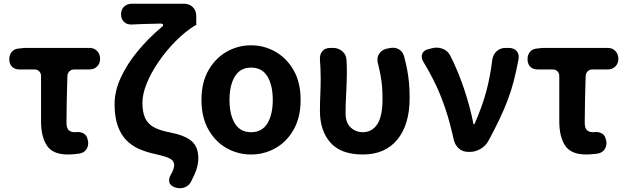

<svg xmlns="http://www.w3.org/2000/svg" viewBox="-20 -818 3379 1034"><path d="M346 14Q264 14 232.5 -34Q201 -82 201 -164V-409Q201 -424 191 -434Q181 -444 166 -444H84Q59 -444 44.5 -459Q30 -474 30 -499Q30 -524 44.5 -540Q59 -556 84 -557L112 -560H462Q487 -560 503 -543.5Q519 -527 519 -501Q519 -476 503 -460Q487 -444 462 -444H380Q364 -444 354 -434Q344 -424 343 -409Q341 -340 339.5 -278.5Q338 -217 338 -158Q338 -128 350 -117Q362 -106 383 -106Q392 -106 395 -107Q417 -108 432.5 -98Q448 -88 452 -66L454 -59Q458 -34 446 -15Q434 4 409 9Q403 10 382 12Q361 14 346 14Z M1010 158Q998 183 973 191.5Q948 200 922 191Q897 182 892 164Q887 146 900 122Q907 112 912.5 97Q918 82 918 72Q918 56 908.5 46Q899 36 875 27.5Q851 19 805 9Q765 0 727.5 -16.5Q690 -33 660.5 -63Q631 -93 614 -140.5Q597 -188 597 -257Q597 -328 631 -401Q665 -474 722 -543Q779 -612 848 -670Q861 -680 858.5 -685.5Q856 -691 841 -691Q811 -690 789 -689.5Q767 -689 744.5 -688.5Q722 -688 690 -686Q664 -685 648 -700Q632 -715 632 -741Q632 -767 648.5 -782.5Q665 -798 690 -798H970Q1000 -798 1018.5 -779.5Q1037 -761 1037 -731V-682H1032Q977 -648 926 -596.5Q875 -545 834.5 -486Q794 -427 770.5 -369.5Q747 -312 747 -265Q747 -214 761.5 -182.5Q776 -151 807.5 -133.5Q839 -116 890 -106Q974 -90 1011 -59Q1048 -28 1048 34Q1048 62 1039 91Q1030 120 1010 158Z M1332 14Q1261 14 1200 -20.5Q1139 -55 1102 -121Q1065 -187 1065 -280Q1065 -373 1102 -438.5Q1139 -504 1200 -539Q1261 -574 1332 -574Q1403 -574 1464 -539Q1525 -504 1562 -438.5Q1599 -373 1599 -280Q1599 -187 1562 -121Q1525 -55 1464 -20.5Q1403 14 1332 14ZM1332 -106Q1391 -106 1420 -153.5Q1449 -201 1449 -280Q1449 -359 1420 -406.5Q1391 -454 1332 -454Q1274 -454 1245 -406.5Q1216 -359 1216 -280Q1216 -200 1245 -153Q1274 -106 1332 -106Z M1934 14Q1816 14 1759.5 -50Q1703 -114 1703 -220Q1703 -264 1705 -307Q1707 -350 1707 -393Q1707 -426 1706 -446.5Q1705 -467 1703 -496Q1701 -525 1716 -542.5Q1731 -560 1760 -560H1773Q1802 -560 1823 -542.5Q1844 -525 1846 -496Q1847 -486 1847.5 -464Q1848 -442 1848 -423Q1848 -398 1846.5 -362Q1845 -326 1843 -286Q1841 -246 1841 -209Q1841 -157 1868.5 -131.5Q1896 -106 1934 -106Q1983 -106 2011.5 -148.5Q2040 -191 2040 -284Q2040 -322 2037.5 -352Q2035 -382 2029.5 -412Q2024 -442 2015 -478Q2008 -507 2021.5 -528Q2035 -549 2063 -556L2079 -559Q2107 -565 2129 -552Q2151 -539 2157 -511Q2167 -474 2173 -441.5Q2179 -409 2182.5 -373.5Q2186 -338 2186 -290Q2186 -147 2120 -66.5Q2054 14 1934 14Z M2502 0Q2472 0 2451.5 -18Q2431 -36 2424 -64Q2404 -155 2381 -225Q2358 -295 2329 -357Q2300 -419 2260 -485Q2246 -510 2254 -529Q2262 -548 2290 -554L2314 -560Q2342 -565 2368 -553.5Q2394 -542 2406 -516Q2447 -435 2479 -340Q2511 -245 2530 -149H2535Q2578 -247 2599.5 -328.5Q2621 -410 2631 -495Q2635 -524 2654.5 -542Q2674 -560 2703 -560H2719Q2748 -560 2763 -542.5Q2778 -525 2772 -496Q2760 -433 2746.5 -381Q2733 -329 2714.5 -280Q2696 -231 2670.5 -177Q2645 -123 2609 -57Q2595 -32 2567.5 -16Q2540 0 2511 0Z M3137 14Q3055 14 3023.5 -34Q2992 -82 2992 -164V-409Q2992 -424 2982 -434Q2972 -444 2957 -444H2875Q2850 -444 2835.5 -459Q2821 -474 2821 -499Q2821 -524 2835.5 -540Q2850 -556 2875 -557L2903 -560H3253Q3278 -560 3294 -543.5Q3310 -527 3310 -501Q3310 -476 3294 -460Q3278 -444 3253 -444H3171Q3155 -444 3145 -434Q3135 -424 3134 -409Q3132 -340 3130.5 -278.5Q3129 -217 3129 -158Q3129 -128 3141 -117Q3153 -106 3174 -106Q3183 -106 3186 -107Q3208 -108 3223.5 -98Q3239 -88 3243 -66L3245 -59Q3249 -34 3237 -15Q3225 4 3200 9Q3194 10 3173 12Q3152 14 3137 14Z"/></svg>

Font: Chiron GoRound TC
Style: Bold
Weight: 700
Designer: Ryoko NISHIZUKA 西塚涼子 (kana, bopomofo & ideographs); Paul D. Hunt (Latin, Greek & Cyrillic); Sandoll Communications 산돌커뮤니
Foundry: Adobe
Version: Version 1.000;hotconv 1.1.1;makeotfexe 2.6.0